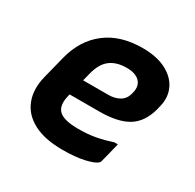

<svg xmlns="http://www.w3.org/2000/svg" viewBox="-128 -690 855 841"><g transform="rotate(30 300.0 -269.0)"><path d="M366 -550Q439 -550 487 -524.5Q535 -499 553.5 -456.5Q572 -414 558 -364L554 -347Q534 -275 483 -244.5Q432 -214 339 -214H190L188 -207Q175 -156 195 -131Q218 -102 297 -102Q347 -102 386 -109.5Q425 -117 464 -130H482Q476 -106 470 -81Q464 -56 457 -30Q456 -26 452 -22Q439 -9 394.5 1.5Q350 12 283 12Q193 12 136.5 -18Q80 -48 59.5 -101.5Q39 -155 56 -224L85 -339Q111 -440 183 -495Q255 -550 366 -550ZM348 -440Q298 -440 266 -416Q234 -392 220 -336L210 -297H337Q371 -297 395 -311.5Q419 -326 426 -359Q436 -397 414 -419Q404 -429 388 -434.5Q372 -440 348 -440Z"/></g></svg>

Font: Recursive Sn Lnr St
Style: Bold Italic
Weight: 700
Italic angle: -15°
Version: Version 1.079;hotconv 1.0.112;makeotfexe 2.5.65598; ttfautoh